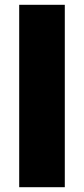

<svg xmlns="http://www.w3.org/2000/svg" viewBox="-20 -780 350 800"><path d="M60 0V-760H250V0Z"/></svg>

Font: Be Vietnam Pro Black
Style: Regular
Weight: 900
Designer: Lam Bao, Tony Le, Vietanh Nguyen
Foundry: Yellow Type Foundry
Version: Version 1.002; ttfautohint (v1.8.3)